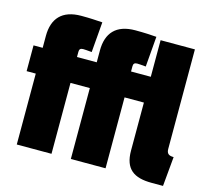

<svg xmlns="http://www.w3.org/2000/svg" viewBox="-97 -769 971 892"><g transform="rotate(15 388.0 -322.5)"><path d="M448 -655C356 -655 313 -606 313 -522V-465H218V-490C218 -502 223 -508 236 -508C243 -508 256 -507 278 -505L290 -651C257 -653 232 -655 188 -655C96 -655 53 -606 53 -522V-465H9V-341H53V0H220V-341H313V0H480V-341H573V-110C573 -21 619 10 704 10H759L772 -132C747 -132 738 -141 738 -163V-641H573V-465H478V-490C478 -502 483 -508 496 -508C505 -508 515 -507 538 -505L550 -651C526 -653 492 -655 448 -655Z"/></g></svg>

Font: Passion One
Style: Regular
Weight: 400
Designer: Alejandro Lo Celso
Foundry: Fontstage
Version: Version 1.001